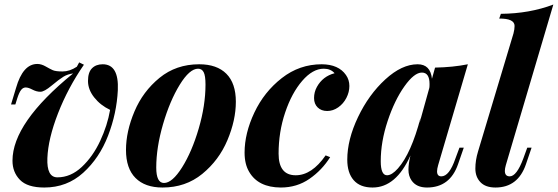

<svg xmlns="http://www.w3.org/2000/svg" viewBox="-20 -815 2467 849"><path d="M434.1 -530.8Q506.3 -530.8 501 -416Q496.1 -314.5 458 -215.3Q419.9 -116.2 347.9 -51Q275.9 14.2 175.8 14.2Q101.1 14.2 68.1 -19.8Q35.2 -53.7 35.2 -104.5Q35.2 -272 303.2 -490.2Q279.3 -487.3 260.5 -475.8Q241.7 -464.4 208.7 -436.8Q175.8 -409.2 158.7 -409.2Q141.6 -409.2 123.5 -418.7Q105.5 -428.2 93.8 -428.2Q82 -428.2 73.5 -417.5Q64.9 -406.7 56.2 -379.9L47.9 -353H28.8L50.8 -425.8Q81.1 -532.2 145 -532.2Q162.6 -532.2 181.4 -521.5Q200.2 -510.7 212.9 -504.9Q225.6 -499 256.8 -499Q288.1 -499 319.8 -520L330.1 -539.1L351.1 -528.8Q280.3 -426.3 236.6 -314Q192.9 -201.7 189.5 -116.2Q186 -30.8 233.9 -30.8Q292.5 -30.8 341.6 -76.7Q390.6 -122.6 422.9 -191.7Q455.1 -260.7 466.8 -329.1Q423.8 -349.6 396.5 -384.3Q369.1 -418.9 369.1 -457Q369.1 -495.1 386.7 -512.9Q404.3 -530.8 434.1 -530.8Z M670.9 -74.2Q670.9 -5.9 705.1 -5.9Q741.7 -5.9 785.2 -75Q828.6 -144 858.6 -246.3Q888.7 -348.6 888.7 -440.9Q888.7 -480.5 880.6 -495.8Q872.6 -511.2 856 -511.2Q818.4 -511.2 774.7 -440.2Q731 -369.1 700.9 -265.9Q670.9 -162.6 670.9 -74.2ZM860.8 -530.8Q939 -530.8 981 -488.8Q1022.9 -446.8 1022.9 -365.2Q1022.9 -283.7 985.6 -195.1Q948.2 -106.4 874.5 -46.1Q800.8 14.2 698.7 14.2Q621.1 14.2 579.1 -28.1Q537.1 -70.3 537.1 -151.9Q537.1 -233.4 574.5 -322Q611.8 -410.6 685.3 -470.7Q758.8 -530.8 860.8 -530.8Z M1221.7 14.2Q1122.1 13.7 1082 -54.7Q1061.5 -88.9 1061.5 -140.1Q1061.5 -225.6 1104.7 -317.1Q1147.9 -408.7 1226.1 -469.7Q1304.2 -530.8 1402.8 -530.8Q1477.1 -530.3 1509.8 -483.4Q1524.9 -461.9 1524.9 -434.8Q1524.9 -407.7 1511.7 -382.1Q1498.5 -356.4 1475.6 -340.3Q1452.6 -324.2 1426.8 -324.2Q1400.9 -324.2 1384.8 -339.8Q1368.7 -355.5 1368.7 -381.6Q1368.7 -407.7 1381.3 -430.7Q1407.2 -477.5 1459.5 -491.2Q1442.4 -511.2 1411.6 -511.2Q1362.8 -511.2 1316.4 -457.5Q1270 -403.8 1241 -317.6Q1211.9 -231.4 1211.9 -135.7Q1211.9 -40 1287.6 -40Q1358.9 -40 1419.9 -127.9L1439.9 -120.1Q1403.8 -62.5 1348.4 -24.2Q1293 14.2 1221.7 14.2Z M1663.6 -102.1Q1663.6 -40 1691.4 -40Q1712.9 -40 1739.7 -70.3Q1798.3 -136.7 1839.8 -294.9L1835 -270.5L1878.4 -426.3Q1879.4 -432.1 1879.4 -443.4Q1879.4 -494.1 1845.5 -494.1Q1811.5 -494.1 1768.1 -432.9Q1724.6 -371.6 1694.1 -279.8Q1663.6 -188 1663.6 -102.1ZM1826.7 -530.8Q1883.3 -530.8 1890.1 -466.8L1903.8 -516.1Q1983.4 -517.6 2048.8 -530.8L1917.5 -85Q1912.6 -67.9 1912.6 -57.6Q1912.6 -35.2 1931.6 -35.2Q1966.8 -35.2 1993.7 -113.8L2011.7 -162.1H2030.8L2005.4 -88.9Q1969.7 14.2 1868.2 14.2Q1821.3 14.2 1799.8 -17.1Q1786.1 -37.1 1786.1 -64.2Q1786.1 -91.3 1794.9 -127.4Q1731.4 14.2 1627.4 14.2Q1572.3 14.2 1543.9 -18.3Q1515.6 -50.8 1515.6 -108.9Q1515.6 -197.8 1563.2 -297.4Q1610.8 -397 1683.8 -463.9Q1756.8 -530.8 1826.7 -530.8Z M2212.4 -59.6Q2212.4 -35.2 2233.9 -35.2Q2264.6 -35.2 2293.9 -113.8L2311.5 -162.1H2330.6L2305.7 -88.9Q2270.5 14.2 2170.9 14.2Q2127 14.2 2104.5 -9.3Q2082 -32.7 2082 -69.6Q2082 -106.4 2093.8 -145L2250.5 -667Q2255.4 -685.5 2255.4 -700.2Q2255.4 -733.4 2187.5 -732.9L2194.8 -753.9Q2321.3 -754.9 2426.8 -794.9L2216.8 -85Q2212.4 -69.8 2212.4 -59.6Z"/></svg>

Font: PlayfairDisplay-BoldItalic
Style: Bold Italic
Weight: 700
Italic angle: -14.9847°
Designer: Claus Eggers Sørensen
Foundry: Claus Eggers Sørensen
Version: Version 1.002;PS 001.002;hotconv 1.0.70;makeotf.lib2.5.58329